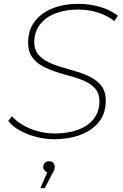

<svg xmlns="http://www.w3.org/2000/svg" viewBox="-20 -724 644 1004"><path d="M264 4Q214 4 166 -9Q118 -22 80.5 -43.5Q43 -65 23 -92L43 -116Q64 -91 99 -70.5Q134 -50 177.5 -38Q221 -26 266 -26Q335 -26 388 -45.5Q441 -65 470.5 -103Q500 -141 500 -194Q500 -234 479.5 -258.5Q459 -283 426 -298.5Q393 -314 353 -324.5Q313 -335 273.5 -348Q234 -361 201 -379Q168 -397 147.5 -426Q127 -455 127 -501Q127 -566 161.5 -611.5Q196 -657 255.5 -680.5Q315 -704 390 -704Q448 -704 503 -688Q558 -672 596 -642L578 -614Q541 -643 492.5 -658.5Q444 -674 389 -674Q322 -674 270 -654Q218 -634 189 -596Q160 -558 159 -504Q159 -465 179.5 -440Q200 -415 233 -399Q266 -383 306.5 -371.5Q347 -360 386.5 -348Q426 -336 459.5 -317.5Q493 -299 513 -271Q533 -243 533 -198Q533 -131 497.5 -86.5Q462 -42 401 -19Q340 4 264 4ZM191 260 227 177Q220 175 215 169Q206 160 206 149Q206 136 214.5 127.5Q223 119 236 119Q250 119 258 127Q266 135 266 148Q266 156 264 163.5Q262 171 255 181L214 260Z"/></svg>

Font: Montserrat Thin ExtraLight
Style: Italic
Weight: 250
Italic angle: -11.3°
Version: Version 9.000